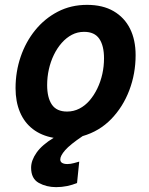

<svg xmlns="http://www.w3.org/2000/svg" viewBox="-20 -557 613 790"><path d="M211 213Q171 213 139.5 195.5Q108 178 108 133Q108 103 130.5 71Q153 39 201 10Q200 10 200 10Q200 10 200 10Q150 1 115 -26Q80 -53 62 -96Q44 -139 44 -194Q44 -262 65 -323.5Q86 -385 125 -433Q164 -481 218 -509Q272 -537 338 -537Q403 -537 447.5 -511Q492 -485 515 -439Q538 -393 538 -330Q538 -254 512 -185.5Q486 -117 437.5 -67Q389 -17 320 3Q268 38 248 61Q228 84 228 99Q228 109 236 113.5Q244 118 257 118Q270 118 284.5 114Q299 110 306 108L297 196Q278 204 256 208.5Q234 213 211 213ZM256 -98Q283 -98 306.5 -110Q330 -122 348.5 -143.5Q367 -165 380.5 -193Q394 -221 401 -252.5Q408 -284 408 -317Q408 -369 388.5 -397.5Q369 -426 326 -426Q299 -426 276 -414Q253 -402 234 -380.5Q215 -359 201.5 -331Q188 -303 181 -271.5Q174 -240 174 -207Q174 -155 193.5 -126.5Q213 -98 256 -98Z"/></svg>

Font: Ubuntu Sans
Style: Bold Italic
Weight: 700
Italic angle: -13.5°
Designer: Dalton Maag Ltd
Foundry: Dalton Maag Ltd
Version: Version 1.006